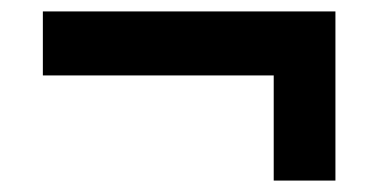

<svg xmlns="http://www.w3.org/2000/svg" viewBox="-20 -395 662 336"><path d="M55 -375H567V-79H459V-263H55Z"/></svg>

Font: Sora-SIA SemiBold
Style: Regular
Weight: 600
Designer: Jonathan Barnbrook, Julián Moncada
Foundry: Barnbrook Fonts
Version: Version 2.000